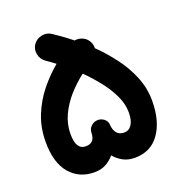

<svg xmlns="http://www.w3.org/2000/svg" viewBox="-127 -742 846 907"><g transform="rotate(-20 296.5 -288.5)"><path d="M139.2 -606.9Q154.3 -628.4 180.9 -634Q207.5 -639.6 229.5 -625Q246.6 -613.8 269.8 -597.2Q293 -580.6 319.8 -559.1Q339.8 -563 359.1 -554.4Q378.4 -545.9 388.7 -526.9Q397.9 -510.7 397 -492.2Q440.4 -450.2 479.2 -398.9Q518.1 -347.7 542.2 -289.3Q566.4 -231 566.4 -167Q566.4 -65.4 522.9 -3.2Q479.5 59.1 397.9 59.1Q363.8 59.1 338.6 44.9Q313.5 30.8 295.9 9.8Q278.8 30.8 254.2 44.4Q229.5 58.1 195.8 58.1Q119.6 58.1 73.2 3.9Q26.9 -50.3 26.9 -154.8Q26.9 -227.1 51.8 -288.1Q76.7 -349.1 116.7 -398.4Q156.7 -447.8 201.7 -484.9Q178.7 -502.4 157.7 -516.6Q135.7 -531.7 130.1 -558.3Q124.5 -585 139.2 -606.9ZM340.3 -127.9Q341.8 -101.1 354.7 -85.7Q367.7 -70.3 391.6 -70.3Q415.5 -70.3 429.7 -91.6Q443.8 -112.8 443.8 -153.3Q443.8 -194.8 423.8 -237.5Q403.8 -280.3 371.3 -321.3Q338.9 -362.3 301.8 -398.9Q262.7 -369.1 228 -330.6Q193.4 -292 171.6 -246.1Q149.9 -200.2 149.9 -149.9Q149.9 -71.3 198.7 -71.3Q244.6 -71.3 245.1 -122.6Q245.6 -145 264.2 -158.7Q273.4 -166 285.6 -168Q305.2 -171.4 322.3 -159.7Q339.4 -147.9 340.3 -127.9Z"/></g></svg>

Font: Mikhak-DS1-FD Bold
Style: Bold
Weight: 700
Designer: Amin Abedi
Version: Version 3.2